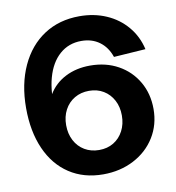

<svg xmlns="http://www.w3.org/2000/svg" viewBox="-82 -789 805 879"><g transform="rotate(-10 320.5 -350.0)"><path d="M32 -344Q32 -455 71 -539.5Q110 -624 180.5 -670Q251 -716 345 -716Q413 -716 469.5 -691.5Q526 -667 564.5 -621.5Q603 -576 617 -515L469 -505Q453 -552 418 -577.5Q383 -603 334 -603Q275 -603 233 -566Q191 -529 172.5 -462Q154 -395 162 -308L132 -278Q132 -339 160 -386Q188 -433 238.5 -459Q289 -485 354 -485Q427 -485 484 -453.5Q541 -422 573.5 -366Q606 -310 606 -239Q606 -166 570 -108Q534 -50 470.5 -17Q407 16 328 16Q238 16 171 -28Q104 -72 68 -153.5Q32 -235 32 -344ZM458 -235Q458 -275 441.5 -306Q425 -337 396 -354.5Q367 -372 329 -372Q291 -372 261.5 -354.5Q232 -337 215.5 -306Q199 -275 199 -235Q199 -195 215.5 -163.5Q232 -132 261.5 -114.5Q291 -97 329 -97Q367 -97 396 -114.5Q425 -132 441.5 -163.5Q458 -195 458 -235Z"/></g></svg>

Font: Uncut Sans Variable
Style: Regular
Weight: 400
Designer: Kasper Nordkvist
Foundry: UNCUT.wtf
Version: Version 1.304;Glyphs 3.2 (3246)